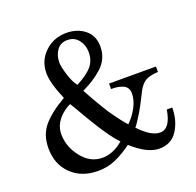

<svg xmlns="http://www.w3.org/2000/svg" viewBox="-134 -913 1082 1058"><g transform="rotate(-20 407.5 -383.5)"><path d="M51 -207Q51 -285 94.5 -336.5Q138 -388 226 -439Q182 -541 182 -599Q182 -673 234 -722Q286 -771 360 -771Q425 -771 468.5 -735.5Q512 -700 512 -636Q512 -600 498 -569Q484 -538 456.5 -514Q429 -490 403 -473.5Q377 -457 340 -439Q352 -416 374 -378Q396 -340 412 -314Q428 -288 430 -285Q485 -206 510 -181Q541 -210 564 -252Q587 -294 587 -334Q587 -354 578 -367Q569 -380 552.5 -386Q536 -392 522 -394Q508 -396 487 -396V-428H762V-396Q716 -394 690 -380Q664 -366 644 -328Q605 -250 590 -225Q585 -216 566 -186.5Q547 -157 540 -150Q608 -78 660 -78Q720 -78 737 -185H769Q769 -109 733 -52.5Q697 4 626 4Q556 4 469 -75Q415 -36 368.5 -16Q322 4 267 4Q171 4 111 -54Q51 -112 51 -207ZM144 -255Q144 -182 193.5 -119Q243 -56 314 -56Q378 -56 437 -107Q425 -119 411.5 -135.5Q398 -152 382 -175Q366 -198 355 -215Q344 -232 325 -263Q306 -294 298.5 -307Q291 -320 271 -354.5Q251 -389 247 -395Q229 -388 212 -375Q144 -325 144 -255ZM269 -630Q269 -606 285 -555Q301 -504 321 -481Q386 -515 413.5 -548Q441 -581 441 -630Q441 -671 417 -701.5Q393 -732 353 -732Q312 -732 290.5 -702Q269 -672 269 -630Z"/></g></svg>

Font: Academico
Style: Regular
Weight: 400
Foundry: Steinberg Media Technologies GmbH
Version: Version 0.902